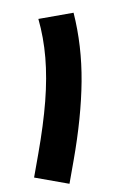

<svg xmlns="http://www.w3.org/2000/svg" viewBox="-79 -722 477 767"><g transform="rotate(10 159.0 -338.0)"><path d="M258.8 0H115.2V-96.2Q115.2 -213.9 106 -307.6Q96.7 -401.4 76.2 -479.5Q55.7 -557.6 22 -627L156.2 -675.8Q211.9 -551.8 235.4 -410.9Q258.8 -270 258.8 -94.7Z"/></g></svg>

Font: Vazirmatn RD UI FD Black
Style: Regular
Weight: 900
Designer: Saber Rastikerdar
Foundry: Saber Rastikerdar
Version: Version 33.003